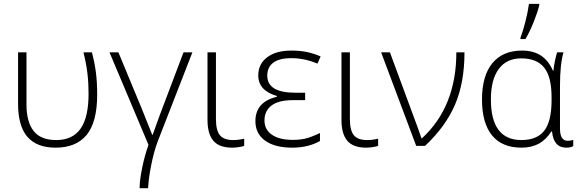

<svg xmlns="http://www.w3.org/2000/svg" viewBox="-20 -769 3054 1012"><path d="M272.9 9.3Q173.8 9.3 124.5 -47.6Q75.2 -104.5 75.2 -223.1V-493.2H119.6V-218.3Q119.6 -127 157 -78.9Q194.3 -30.8 276.9 -30.8Q362.3 -30.8 404.5 -90.6Q446.8 -150.4 446.8 -273.9Q446.8 -331.5 440.9 -381.3Q435.1 -431.2 419.9 -493.2H464.4Q478.5 -440.4 485.4 -387.9Q492.2 -335.4 492.2 -270.5Q492.2 -126 437 -58.3Q381.8 9.3 272.9 9.3Z M760.7 223.1H715.8Q715.8 181.2 729.5 114.7Q743.2 48.3 762.7 -5.4L557.1 -493.2H604L725.6 -200.2L782.2 -58.6H784.7L823.7 -166.5L947.3 -493.2H994.1L810.5 -21.5Q791 31.2 777.1 100.6Q763.2 169.9 760.7 223.1Z M1118.2 -493.2V-142.1Q1118.2 -81.1 1139.4 -55.9Q1160.6 -30.8 1208.5 -30.8Q1237.8 -30.8 1267.1 -38.1V0Q1257.8 3.4 1239.3 6.3Q1220.7 9.3 1204.1 9.3Q1135.3 9.3 1104.5 -27.1Q1073.7 -63.5 1073.7 -137.2V-493.2Z M1588.4 -280.3V-241.2H1524.9Q1448.2 -241.2 1411.1 -212.9Q1374 -184.6 1374 -133.8Q1374 -85.9 1413.3 -58.8Q1452.6 -31.7 1523.9 -31.7Q1558.6 -31.7 1587.6 -38.1Q1616.7 -44.4 1666.5 -67.9V-25.9Q1605 9.3 1520.5 9.3Q1428.7 9.3 1377.4 -27.6Q1326.2 -64.5 1326.2 -130.4Q1326.2 -231.9 1439 -258.8V-263.2Q1341.3 -291.5 1341.3 -371.6Q1341.3 -431.6 1387.9 -467Q1434.6 -502.4 1515.6 -502.4Q1559.6 -502.4 1595 -495.4Q1630.4 -488.3 1669.9 -471.7L1653.3 -433.6Q1585.9 -462.4 1515.6 -462.4Q1451.7 -462.4 1420.2 -438.5Q1388.7 -414.6 1388.7 -370.6Q1388.7 -280.3 1536.1 -280.3Z M1824.2 -493.2V-142.1Q1824.2 -81.1 1845.5 -55.9Q1866.7 -30.8 1914.6 -30.8Q1943.8 -30.8 1973.1 -38.1V0Q1963.9 3.4 1945.3 6.3Q1926.8 9.3 1910.2 9.3Q1841.3 9.3 1810.5 -27.1Q1779.8 -63.5 1779.8 -137.2V-493.2Z M1988.8 -493.2H2035.2Q2166.5 -138.7 2179.2 -103.5Q2191.9 -68.4 2201.7 -40H2204.1Q2385.3 -207 2385.3 -493.2H2428.2Q2428.2 -333.5 2378.4 -217.5Q2328.6 -101.6 2220.2 0H2173.8Z M2728.5 -30.8Q2810.1 -30.8 2848.6 -80.1Q2887.2 -129.4 2887.2 -240.2V-256.3Q2887.2 -363.8 2848.4 -412.6Q2809.6 -461.4 2727.1 -461.4Q2650.4 -461.4 2608.9 -405.5Q2567.4 -349.6 2567.4 -245.1Q2567.4 -30.8 2728.5 -30.8ZM2728.5 9.3Q2626 9.3 2573.2 -55.7Q2520.5 -120.6 2520.5 -244.6Q2520.5 -369.1 2575 -435.8Q2629.4 -502.4 2731.9 -502.4Q2790 -502.4 2830.1 -476.8Q2870.1 -451.2 2894.5 -396.5H2897Q2898.9 -419.9 2905.5 -450.4Q2912.1 -481 2916.5 -493.2H2950.2Q2931.6 -432.1 2931.6 -315.4V-91.3Q2931.6 -26.9 2972.2 -26.9Q2989.3 -26.9 3001.5 -31.7V1Q2988.3 9.3 2964.4 9.3Q2897.9 9.3 2889.6 -76.2H2886.2Q2857.4 -31.7 2819.1 -11.2Q2780.8 9.3 2728.5 9.3ZM2723.1 -569.8Q2736.3 -604 2749 -653.6Q2761.7 -703.1 2768.1 -748.5H2822.3V-741.2Q2814 -706.1 2793.5 -654.3Q2772.9 -602.5 2749.5 -563H2723.1Z"/></svg>

Font: Bpm'online Open Sans Light
Style: Regular
Weight: 300
Foundry: Ascender Corporation
Version: Version 1.10